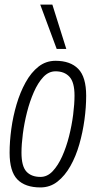

<svg xmlns="http://www.w3.org/2000/svg" viewBox="-20 -810 428 840"><path d="M157 10Q90 10 56 -25Q22 -60 22 -142Q22 -191 29.5 -246Q37 -301 52.5 -353.5Q68 -406 92 -449.5Q116 -493 148.5 -518.5Q181 -544 223 -544Q288 -544 322.5 -508.5Q357 -473 357 -391Q357 -341 349.5 -286Q342 -231 327 -178.5Q312 -126 288 -83.5Q264 -41 231.5 -15.5Q199 10 157 10ZM157 -36Q187 -36 210.5 -61Q234 -86 252 -126Q270 -166 282 -213.5Q294 -261 300 -308Q306 -355 306 -392Q306 -450 284 -474Q262 -498 223 -498Q193 -498 169.5 -473Q146 -448 128 -407Q110 -366 98 -318.5Q86 -271 80 -224.5Q74 -178 74 -142Q74 -83 95.5 -59.5Q117 -36 157 -36ZM228 -596 156 -790H209L270 -596Z"/></svg>

Font: Georama SemiCondensed Light
Style: Italic
Weight: 300
Width: 4
Italic angle: -9°
Designer: Jean-Baptiste Levee
Foundry: Production Type
Version: Version 1.000